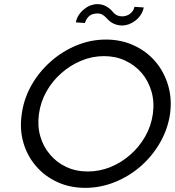

<svg xmlns="http://www.w3.org/2000/svg" viewBox="-20 -899 844 927"><path d="M85 -348.5Q74 -274.7 93 -209.8Q112 -145 153.9 -97Q195.9 -48 256.8 -20Q317.7 8 391.5 8Q465.4 8 534.8 -20Q604.2 -48 660.1 -97Q715 -145 752.5 -210Q790 -275 801 -348.7Q811 -422.5 791.5 -487.7Q772 -553 730 -602Q688.1 -651 626.7 -679.5Q565.4 -708 491.5 -708Q417.7 -708 348.8 -679.5Q280 -651 225 -602Q169 -553 132 -487.7Q95 -422.3 85 -348.5ZM168 -349Q176 -407 204.5 -457.6Q233 -508.3 276.4 -546Q319 -583.8 372 -605.9Q425 -628 482 -628Q539 -628 585.5 -606Q632 -584 664.7 -546Q696.5 -508 711.3 -457.5Q726 -407 718 -349Q710 -291 681.2 -240.4Q652.5 -189.9 609.9 -152.7Q567.4 -114.7 514.2 -92.8Q461 -71 403.6 -71Q346.9 -71 300 -92.9Q253.1 -114.8 221.5 -153Q189.1 -190.3 174.6 -240.7Q160 -291 168 -349ZM498 -808Q511 -793 529.5 -784.5Q548 -776 571 -776Q586 -776 602.5 -782Q619 -788 633 -799Q648 -810 659 -826.5Q670 -843 674 -863Q659 -864 651.5 -864.5Q644 -865 629 -866Q626 -852 618.5 -843Q611 -834 603 -829Q594 -824 585.5 -822Q577 -820 570 -820Q556 -820 545 -825Q534 -830 521 -846Q507 -861 489.5 -870Q472 -879 449 -879Q434 -879 417.5 -873Q401 -867 387 -855Q372 -844 361 -827.5Q350 -811 346 -791Q357 -790 368 -789.5Q379 -789 390 -788Q393 -798 397.5 -805.5Q402 -813 407 -818Q417 -828 429 -831Q441 -834 450 -834Q464 -834 474 -828.5Q484 -823 498 -808Z"/></svg>

Font: Josefin Slab Thin
Style: Italic
Weight: 100
Italic angle: -12°
Designer: Santiago Orozco
Foundry: Typemade
Version: Version 2.000